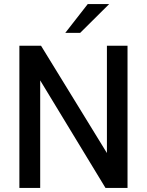

<svg xmlns="http://www.w3.org/2000/svg" viewBox="-20 -921 720 941"><path d="M75 -697H181L504 -171V-697H605V0H497L177 -527V0H75ZM410 -901H515L373 -760H300Z"/></svg>

Font: Hanken Grotesk Medium
Style: Regular
Weight: 500
Designer: Alfredo Marco Pradil
Foundry: Hanken Design Co.
Version: Version 3.014